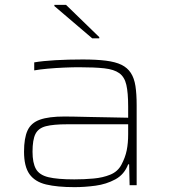

<svg xmlns="http://www.w3.org/2000/svg" viewBox="-20 -763 700 791"><path d="M287 8Q216 8 170 -3Q124 -14 101.5 -45.5Q79 -77 79 -138Q79 -194 93.5 -225.5Q108 -257 144.5 -270Q181 -283 246 -283Q258 -283 287 -282.5Q316 -282 354.5 -281Q393 -280 433 -279.5Q473 -279 508 -278V-324Q508 -381 500.5 -413.5Q493 -446 471.5 -461.5Q450 -477 410 -481.5Q370 -486 305 -486Q279 -486 244 -484.5Q209 -483 176 -480Q143 -477 121 -473V-506Q156 -512 208 -515Q260 -518 321 -518Q377 -518 416.5 -513Q456 -508 480.5 -496Q505 -484 519 -462.5Q533 -441 538 -408.5Q543 -376 543 -330V0H514L512 -86H508Q492 -44 455 -24Q418 -4 373.5 2Q329 8 287 8ZM286 -24Q327 -24 365.5 -27.5Q404 -31 434.5 -43.5Q465 -56 480 -84Q496 -114 502 -143.5Q508 -173 508 -210V-251H257Q200 -251 169 -243Q138 -235 126 -211Q114 -187 114 -138Q114 -92 128 -67Q142 -42 179.5 -33Q217 -24 286 -24ZM360 -605 204 -738V-743H252L389 -610V-605Z"/></svg>

Font: Saira Expanded Thin
Style: Regular
Weight: 250
Width: 7
Designer: Hector Gatti with collaboration of the Omnibus-Type team
Foundry: Omnibus-Type
Version: Version 1.101